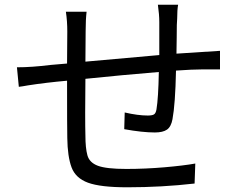

<svg xmlns="http://www.w3.org/2000/svg" viewBox="-20 -786 1040 816"><path d="M521 10Q407 10 354 -9.5Q301 -29 284 -75Q267 -121 266 -199Q265 -233 265 -443Q175 -435 98 -423Q77 -419 60 -417L52 -500Q115 -500 195 -510L265 -516L266 -652Q266 -697 260 -736H348Q344 -702 344 -654.5Q344 -607 343 -524L657 -552V-692Q657 -724 651 -766H737Q733 -744 733 -707Q731 -693 731 -626Q731 -591 730 -558L915 -570V-491H838Q798 -491 728 -486Q725 -343 713 -279Q707 -247 689.5 -235Q672 -223 638 -223Q585 -223 508 -237L510 -308Q566 -295 608 -295Q626 -295 634 -299.5Q642 -304 645 -321Q653 -369 655 -480Q497 -467 343 -451L342 -307Q342 -241 343 -210Q343 -157 351.5 -126Q360 -95 396 -81.5Q432 -68 517 -68Q597 -68 678.5 -75Q760 -82 810 -91L807 -6Q668 10 521 10Z"/></svg>

Font: Source Han Sans & Saira Hybrid
Style: Regular
Weight: 400
Designer: Ryoko NISHIZUKA 西塚涼子 (kana & ideographs); Paul D. Hunt (Latin, Greek & Cyrillic); Wenlong ZHANG 张文龙 (bopomofo); Sandoll 
Foundry: Adobe Systems Incorporated
Version: Version 1.00;August 2, 2021;FontCreator 13.0.0.2675 64-bit